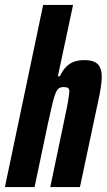

<svg xmlns="http://www.w3.org/2000/svg" viewBox="-35 -763 435 783"><path d="M-15 0 141 -743H263L201 -452H209Q222 -479 238 -493.5Q254 -508 272 -513Q290 -518 307 -518Q334 -518 349.5 -511Q365 -504 372.5 -489Q380 -474 380 -449Q380 -434 376.5 -409Q373 -384 366 -353L291 0H170L229 -282Q239 -328 243 -352.5Q247 -377 248 -388Q248 -401 242 -404.5Q236 -408 224 -408Q213 -408 205.5 -403Q198 -398 191.5 -382.5Q185 -367 178 -337Q171 -307 160 -257L106 0Z"/></svg>

Font: Saira ExtraCondensed ExtraBold
Style: Italic
Weight: 800
Width: 2
Italic angle: -12°
Designer: Hector Gatti with collaboration of the Omnibus-Type team
Foundry: Omnibus-Type
Version: Version 1.101